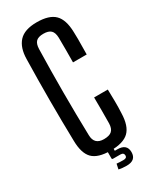

<svg xmlns="http://www.w3.org/2000/svg" viewBox="-234 -870 859 1056"><g transform="rotate(-30 195.5 -341.5)"><path d="M201 8Q121 8 87 -26.5Q53 -61 52 -141Q49 -267 49 -399.5Q49 -532 52 -659Q53 -731 88 -769Q123 -807 201 -807Q279 -807 314 -772.5Q349 -738 351 -659Q352 -640 352 -614Q352 -588 351.5 -561.5Q351 -535 351 -516H264Q264 -552 264.5 -595Q265 -638 264 -673Q263 -706 248 -720Q233 -734 201 -734Q169 -734 154.5 -720Q140 -706 139 -673Q132 -400 139 -126Q140 -65 201 -65Q236 -65 251.5 -79.5Q267 -94 268 -126Q269 -164 268.5 -209Q268 -254 268 -291H355Q356 -254 356.5 -216.5Q357 -179 355 -141Q353 -61 317.5 -26.5Q282 8 201 8ZM236 124Q208 124 186 119L193 86Q201 87 212.5 87.5Q224 88 236 88Q258 88 258 72Q258 53 236 53H187L183 49V-7H220V20H236Q296 20 296 72Q296 124 236 124Z"/></g></svg>

Font: Big Shoulders Display SemiBold
Style: Regular
Weight: 600
Designer: Patric King
Foundry: XO Type Co
Version: Version 1.000; ttfautohint (v1.8.2)